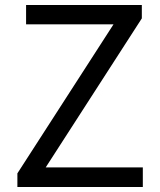

<svg xmlns="http://www.w3.org/2000/svg" viewBox="-20 -753 643 773"><path d="M50 0H555V-79H164L551 -679V-733H85V-655H437L50 -55Z"/></svg>

Font: Noto Sans Japanese Regular
Style: Regular
Weight: 400
Designer: Ryoko NISHIZUKA (kana & ideographs); Paul D. Hunt (Latin, Greek & Cyrillic); Wenlong ZHANG (bopomofo); Sandoll Communica
Foundry: Adobe Systems Incorporated
Version: Version 1.000;PS 1;hotconv 1.0.78;makeotf.lib2.5.61930